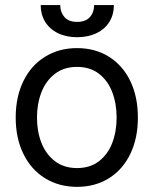

<svg xmlns="http://www.w3.org/2000/svg" viewBox="-20 -727 607 758"><path d="M42 -262.7Q42 -344.7 72.3 -406.7Q102.5 -468.8 157.7 -502.9Q212.9 -537.1 284.2 -537.1Q355.5 -537.1 410.2 -502.9Q464.8 -468.8 494.6 -406.7Q524.4 -344.7 524.4 -262.7Q524.4 -181.6 494.6 -119.6Q464.8 -57.6 410.2 -23.4Q355.5 10.7 284.2 10.7Q212.9 10.7 157.7 -23.4Q102.5 -57.6 72.3 -119.6Q42 -181.6 42 -262.7ZM440.4 -262.7Q440.4 -317.4 423.3 -362.8Q406.2 -408.2 371.1 -435.5Q335.9 -462.9 284.2 -462.9Q232.4 -462.9 196.8 -435.5Q161.1 -408.2 143.6 -362.8Q126 -317.4 126 -262.7Q126 -208 143.6 -163.1Q161.1 -118.2 196.8 -90.8Q232.4 -63.5 284.2 -63.5Q335.9 -63.5 371.1 -90.8Q406.2 -118.2 423.3 -163.1Q440.4 -208 440.4 -262.7ZM284.2 -580.1Q241.2 -580.1 208.5 -596.2Q175.8 -612.3 158.2 -641.1Q140.6 -669.9 140.6 -707H217.8Q217.8 -678.7 234.4 -659.7Q251 -640.6 284.2 -640.6Q318.4 -640.6 335 -659.7Q351.6 -678.7 351.6 -707H429.7Q429.7 -669.9 412.1 -641.1Q394.5 -612.3 361.3 -596.2Q328.1 -580.1 284.2 -580.1Z"/></svg>

Font: Pretendard JP Variable
Style: Regular
Weight: 400
Designer: Base glyphs from Inter by Rasmus Andersson; Hangul glyphs from Noto Sans CJK(Source Han Sans) by Jang Soo-young and Kang
Foundry: Kil Hyung-jin
Version: Version 1.307;Glyphs 3.2 (3192)